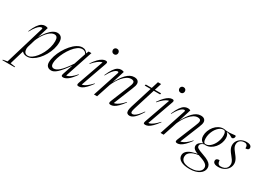

<svg xmlns="http://www.w3.org/2000/svg" viewBox="-109 -1614 3734 2739"><g transform="rotate(30 1758.0 -245.0)"><path d="M136.5 -123Q133.5 -112 132 -101.8Q130.5 -91.5 130.5 -82.5Q130.5 -49.5 146.2 -27.8Q162 -6 197 -6Q227 -6 259.8 -28.2Q292.5 -50.5 323.5 -88.8Q354.5 -127 379.2 -175.2Q404 -223.5 418.5 -276.5Q433 -329.5 433 -380Q433 -423.5 418.5 -442.8Q404 -462 376 -462Q353.5 -462 330.2 -449.8Q307 -437.5 284.5 -416.2Q262 -395 241.5 -367.5Q221 -340 203.5 -308.2Q186 -276.5 173 -244ZM91.5 -60 116 -52.5 39 207.5 120 220 117 229.5H-86L-82.5 220L-12 207.5L180.5 -434Q184 -445.5 180.5 -450.2Q177 -455 168.5 -455Q156.5 -455 137.2 -444Q118 -433 92.5 -401.8Q67 -370.5 34 -310.5L27.5 -313.5Q59.5 -388.5 88.2 -429Q117 -469.5 144.2 -485.2Q171.5 -501 198.5 -501Q213.5 -501 224.8 -498.2Q236 -495.5 246.5 -490.5L182.5 -280.5L176 -283Q217 -361 256.5 -409.2Q296 -457.5 332.8 -480Q369.5 -502.5 401.5 -502.5Q444.5 -502.5 468 -476.5Q491.5 -450.5 491.5 -396Q491.5 -340 474 -282.8Q456.5 -225.5 426.5 -173Q396.5 -120.5 358 -79.2Q319.5 -38 277.2 -14Q235 10 193.5 10Q150.5 10 124.5 -10Q98.5 -30 91.5 -60Z M763 -35 824 -218H830Q782 -149 745.8 -104.5Q709.5 -60 681.5 -35Q653.5 -10 631.5 0Q609.5 10 589 10Q561.5 10 542.8 -0.5Q524 -11 514.2 -30.5Q504.5 -50 504.5 -77Q504.5 -126.5 523 -184Q541.5 -241.5 573.2 -297.2Q605 -353 645.2 -399.2Q685.5 -445.5 729.8 -473Q774 -500.5 817.5 -500.5Q848 -500.5 870 -485.2Q892 -470 908 -439.5L899.5 -428Q886 -456 867.5 -467.2Q849 -478.5 825.5 -478.5Q789 -478.5 751.5 -451.5Q714 -424.5 680 -380.5Q646 -336.5 619.2 -284.8Q592.5 -233 576.8 -183Q561 -133 561 -94.5Q561 -64.5 573.8 -48.8Q586.5 -33 611.5 -33Q629 -33 650.2 -42.8Q671.5 -52.5 697.5 -75.5Q723.5 -98.5 756.2 -139.2Q789 -180 830.5 -242L899.5 -448.5L919.5 -493H965L807 -18.5L794.5 -37.5Q810.5 -33.5 833.8 -40.5Q857 -47.5 888.2 -71.2Q919.5 -95 959 -140.5L964.5 -135.5Q908 -54.5 864.8 -22.2Q821.5 10 787 10Q766.5 10 760.5 0.5Q754.5 -9 763 -35Z M1020.5 -37 1175 -475.5 1187.5 -456.5Q1173 -461 1149.8 -453.2Q1126.5 -445.5 1094 -420.5Q1061.5 -395.5 1018.5 -346.5L1013 -351.5Q1051.5 -408 1084.2 -441Q1117 -474 1144.8 -488.5Q1172.5 -503 1196 -503Q1217 -503 1222.8 -493.5Q1228.5 -484 1221.5 -464L1063.5 -19L1051 -37.5Q1065 -32.5 1088.2 -39.2Q1111.5 -46 1145 -70.5Q1178.5 -95 1222 -142.5L1227.5 -138Q1185.5 -81.5 1152.8 -49Q1120 -16.5 1093.8 -3.2Q1067.5 10 1044.5 10Q1020 10 1016 -1.5Q1012 -13 1020.5 -37ZM1206.5 -685.5Q1206.5 -697.5 1212 -707.5Q1217.5 -717.5 1227.8 -723.8Q1238 -730 1252 -730Q1273.5 -730 1285.2 -716.8Q1297 -703.5 1297 -685.5Q1297 -673.5 1291.8 -662.8Q1286.5 -652 1276.5 -645.8Q1266.5 -639.5 1252 -639.5Q1231 -639.5 1218.8 -653.2Q1206.5 -667 1206.5 -685.5Z M1287 -310.5 1280.5 -313.5Q1312.5 -388.5 1341.2 -429Q1370 -469.5 1397.2 -485.2Q1424.5 -501 1452 -501Q1462 -501 1470 -499.8Q1478 -498.5 1485 -496.2Q1492 -494 1499 -490.5L1428.5 -267L1420 -258Q1450.5 -318 1480.5 -363.8Q1510.5 -409.5 1540.5 -440.2Q1570.5 -471 1602 -487Q1633.5 -503 1667 -503Q1708.5 -503 1728.2 -484.5Q1748 -466 1748 -437.5Q1748 -421.5 1742.8 -401.5Q1737.5 -381.5 1721 -341.5L1590 -19L1579 -36.5Q1594 -32.5 1618.5 -40.2Q1643 -48 1676.8 -72.2Q1710.5 -96.5 1752 -142.5L1757.5 -138Q1715.5 -81 1682.2 -48.8Q1649 -16.5 1622.2 -3.2Q1595.5 10 1572.5 10Q1547 10 1541.5 -1.8Q1536 -13.5 1546 -38.5L1668.5 -339Q1683 -374 1688.2 -391.5Q1693.5 -409 1693.5 -419.5Q1693.5 -440 1679.5 -449.2Q1665.5 -458.5 1643.5 -458.5Q1607.5 -458.5 1573.5 -436.8Q1539.5 -415 1509.5 -380.2Q1479.5 -345.5 1456.2 -305.8Q1433 -266 1418.5 -230L1342.5 0H1291.5L1434 -434Q1437 -444.5 1433.5 -449.8Q1430 -455 1421.5 -455Q1409.5 -455 1390.2 -444Q1371 -433 1345.2 -401.8Q1319.5 -370.5 1287 -310.5Z M1854 -472.5 1861 -493H2112.5L2108 -472.5ZM1894 -122Q1889.5 -107 1886.5 -95.2Q1883.5 -83.5 1882 -74.5Q1880.5 -65.5 1880.5 -58.5Q1880.5 -44 1887.2 -37.8Q1894 -31.5 1906 -31.5Q1919.5 -31.5 1938.5 -41.5Q1957.5 -51.5 1983.8 -77.8Q2010 -104 2044.5 -154L2051 -149.5Q2022.5 -102 1998.5 -71.2Q1974.5 -40.5 1953.5 -22.8Q1932.5 -5 1914.2 2.5Q1896 10 1879 10Q1855.5 10 1841.2 -3Q1827 -16 1827 -45.5Q1827 -57 1829.8 -73.5Q1832.5 -90 1840.5 -115.5L1994.5 -608H2046.5Z M2117 -37 2271.5 -475.5 2284 -456.5Q2269.5 -461 2246.2 -453.2Q2223 -445.5 2190.5 -420.5Q2158 -395.5 2115 -346.5L2109.5 -351.5Q2148 -408 2180.8 -441Q2213.5 -474 2241.2 -488.5Q2269 -503 2292.5 -503Q2313.5 -503 2319.2 -493.5Q2325 -484 2318 -464L2160 -19L2147.5 -37.5Q2161.5 -32.5 2184.8 -39.2Q2208 -46 2241.5 -70.5Q2275 -95 2318.5 -142.5L2324 -138Q2282 -81.5 2249.2 -49Q2216.5 -16.5 2190.2 -3.2Q2164 10 2141 10Q2116.5 10 2112.5 -1.5Q2108.5 -13 2117 -37ZM2303 -685.5Q2303 -697.5 2308.5 -707.5Q2314 -717.5 2324.2 -723.8Q2334.5 -730 2348.5 -730Q2370 -730 2381.8 -716.8Q2393.5 -703.5 2393.5 -685.5Q2393.5 -673.5 2388.2 -662.8Q2383 -652 2373 -645.8Q2363 -639.5 2348.5 -639.5Q2327.5 -639.5 2315.2 -653.2Q2303 -667 2303 -685.5Z M2383.5 -310.5 2377 -313.5Q2409 -388.5 2437.8 -429Q2466.5 -469.5 2493.8 -485.2Q2521 -501 2548.5 -501Q2558.5 -501 2566.5 -499.8Q2574.5 -498.5 2581.5 -496.2Q2588.5 -494 2595.5 -490.5L2525 -267L2516.5 -258Q2547 -318 2577 -363.8Q2607 -409.5 2637 -440.2Q2667 -471 2698.5 -487Q2730 -503 2763.5 -503Q2805 -503 2824.8 -484.5Q2844.5 -466 2844.5 -437.5Q2844.5 -421.5 2839.2 -401.5Q2834 -381.5 2817.5 -341.5L2686.5 -19L2675.5 -36.5Q2690.5 -32.5 2715 -40.2Q2739.5 -48 2773.2 -72.2Q2807 -96.5 2848.5 -142.5L2854 -138Q2812 -81 2778.8 -48.8Q2745.5 -16.5 2718.8 -3.2Q2692 10 2669 10Q2643.5 10 2638 -1.8Q2632.5 -13.5 2642.5 -38.5L2765 -339Q2779.5 -374 2784.8 -391.5Q2790 -409 2790 -419.5Q2790 -440 2776 -449.2Q2762 -458.5 2740 -458.5Q2704 -458.5 2670 -436.8Q2636 -415 2606 -380.2Q2576 -345.5 2552.8 -305.8Q2529.5 -266 2515 -230L2439 0H2388L2530.5 -434Q2533.5 -444.5 2530 -449.8Q2526.5 -455 2518 -455Q2506 -455 2486.8 -444Q2467.5 -433 2441.8 -401.8Q2416 -370.5 2383.5 -310.5Z M3306.5 -446Q3298.5 -446 3292.5 -449.8Q3286.5 -453.5 3278.5 -459Q3270.5 -464.5 3257.5 -470.5Q3244.5 -476.5 3223.8 -481.2Q3203 -486 3170.5 -488L3160 -498.5Q3210 -493 3242 -494.5Q3274 -496 3293.5 -499.5Q3313 -503 3325 -503Q3333 -503 3337 -499Q3341 -495 3341 -486.5Q3341 -479.5 3338.5 -472.2Q3336 -465 3331.2 -459Q3326.5 -453 3320.2 -449.5Q3314 -446 3306.5 -446ZM3027 -182Q3050.5 -182 3073.5 -195Q3096.5 -208 3117 -231Q3137.5 -254 3153 -284.2Q3168.5 -314.5 3177.2 -349Q3186 -383.5 3185 -419.5Q3184 -457 3173.8 -473.2Q3163.5 -489.5 3141.5 -489.5Q3118 -489.5 3095 -476.2Q3072 -463 3051.5 -440Q3031 -417 3015.5 -386.8Q3000 -356.5 2991.2 -322Q2982.5 -287.5 2983.5 -251.5Q2984.5 -214 2994.8 -197.8Q3005 -181.5 3027 -182ZM3138.5 -502.5Q3171 -502.5 3192 -489.5Q3213 -476.5 3223.5 -453.2Q3234 -430 3234 -399Q3234 -357 3218.2 -316Q3202.5 -275 3174.5 -241.5Q3146.5 -208 3109.5 -188.2Q3072.5 -168.5 3030 -168.5Q2998 -168.5 2976.8 -181.5Q2955.5 -194.5 2945 -217.2Q2934.5 -240 2934.5 -270.5Q2934.5 -312.5 2950.2 -353.5Q2966 -394.5 2993.8 -428.5Q3021.5 -462.5 3058.5 -482.5Q3095.5 -502.5 3138.5 -502.5ZM3000.5 239.5Q2955 239.5 2918.8 232.2Q2882.5 225 2856.8 210.5Q2831 196 2817.2 175Q2803.5 154 2803.5 126.5Q2803.5 90.5 2829 63Q2854.5 35.5 2905 17Q2955.5 -1.5 3030 -10.5H3060V-1.5Q3016 0.5 2977.8 9Q2939.5 17.5 2910.8 33Q2882 48.5 2866 70.5Q2850 92.5 2850 122.5Q2850 156 2869 178.2Q2888 200.5 2923.2 211.5Q2958.5 222.5 3006 222.5Q3061.5 222.5 3100.2 208.5Q3139 194.5 3159.5 170.8Q3180 147 3180 117.5Q3180 101 3172.8 86.5Q3165.5 72 3148.8 58.8Q3132 45.5 3104.2 33Q3076.5 20.5 3035.5 8Q2983 -8.5 2956 -23.8Q2929 -39 2919.2 -55.5Q2909.5 -72 2909.5 -90.5Q2909.5 -111 2921 -128Q2932.5 -145 2954 -158Q2975.5 -171 3005 -179.5L3014.5 -172.5Q2981 -163.5 2964.8 -148.2Q2948.5 -133 2948.5 -114Q2948.5 -104 2952.5 -95.5Q2956.5 -87 2969 -78.2Q2981.5 -69.5 3006.2 -58.8Q3031 -48 3072 -34Q3130 -14 3162 6.2Q3194 26.5 3207.2 49Q3220.5 71.5 3220.5 98Q3220.5 126.5 3206 152Q3191.5 177.5 3163.2 197.2Q3135 217 3094 228.2Q3053 239.5 3000.5 239.5Z M3311.5 -84.5Q3313 -68 3316.5 -54.8Q3320 -41.5 3327 -32Q3334.5 -22 3345 -18Q3355.5 -14 3369 -14Q3403.5 -14 3428.8 -25.5Q3454 -37 3467.8 -59.2Q3481.5 -81.5 3481.5 -113.5Q3481.5 -128.5 3476 -144.8Q3470.5 -161 3457.2 -181.2Q3444 -201.5 3420.5 -229.5Q3397 -257.5 3383.2 -280.2Q3369.5 -303 3363.8 -322.5Q3358 -342 3358 -359.5Q3358 -402 3379.8 -434.2Q3401.5 -466.5 3438 -484.8Q3474.5 -503 3518 -503Q3548.5 -503 3566.8 -496Q3585 -489 3593.2 -477.5Q3601.5 -466 3601.5 -451.5Q3601.5 -440 3596 -431.8Q3590.5 -423.5 3578.8 -419Q3567 -414.5 3547.5 -414.5Q3548 -433.5 3545 -445.8Q3542 -458 3535 -466.5Q3528 -475 3518.5 -478.8Q3509 -482.5 3494.5 -482.5Q3452 -482.5 3424.5 -459.2Q3397 -436 3397 -393.5Q3397 -378.5 3402 -362.2Q3407 -346 3420.2 -325.2Q3433.5 -304.5 3457.5 -275.5Q3481.5 -246.5 3494.8 -223.8Q3508 -201 3513.5 -182Q3519 -163 3519 -145.5Q3519 -100.5 3495.5 -65.2Q3472 -30 3431.5 -10Q3391 10 3340.5 10Q3310 10 3291 3Q3272 -4 3263.2 -16.2Q3254.5 -28.5 3254.5 -43.5Q3254.5 -56.5 3260.5 -65.8Q3266.5 -75 3279.2 -79.8Q3292 -84.5 3311.5 -84.5Z"/></g></svg>

Font: Newsreader 60pt Light
Style: Italic
Weight: 300
Italic angle: -17°
Designer: Hugues Gentile
Foundry: Production Type
Version: Version 1.003